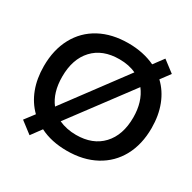

<svg xmlns="http://www.w3.org/2000/svg" viewBox="-176 -945 1159 1161"><g transform="rotate(30 403.0 -365.0)"><path d="M94 -21 145 -88Q94 -138 67.5 -208Q41 -278 41 -365Q41 -479 87 -564Q133 -649 217.5 -694.5Q302 -740 417 -740Q520 -740 603 -701L655 -771L735 -710L686 -644Q738 -595 765.5 -524Q793 -453 793 -365Q793 -251 747 -166.5Q701 -82 616 -36Q531 10 417 10Q308 10 228 -31L175 41ZM222 -186 534 -605Q485 -629 417 -629Q300 -629 234.5 -558.5Q169 -488 169 -365Q169 -254 222 -186ZM417 -101Q533 -101 599 -171.5Q665 -242 665 -365Q665 -475 610 -546L296 -126Q351 -101 417 -101Z"/></g></svg>

Font: Enso SemiBold
Style: Regular
Weight: 600
Designer: Coji Morishita
Foundry: UNDERFOREST DESIGN
Version: Version 1.000